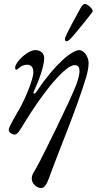

<svg xmlns="http://www.w3.org/2000/svg" viewBox="-20 -668 501 973"><path d="M317 -459C325 -459 333 -467 340 -474C366 -503 450 -606 450 -611C450 -626 421 -648 411 -648C401 -648 393 -636 386 -623C369 -592 322 -507 311 -479C309 -474 306 -459 317 -459ZM189 285C205 285 217 265 228 235C289 68 365 -107 417 -278C424 -301 429 -329 429 -348C429 -385 402 -414 382 -414C345 -414 259 -344 166 -205C161 -197 157 -194 153 -194C150 -194 148 -197 150 -201C175 -255 204 -332 204 -373C204 -402 181 -414 159 -414C119 -414 57 -352 57 -327C57 -317 57 -315 64 -315C71 -315 86 -340 117 -340C140 -340 149 -325 149 -301C149 -266 107 -166 80 -119C58 -80 32 -37 25 -16C19 3 44 14 54 14C68 14 81 -8 93 -28C203 -211 313 -338 358 -338C377 -338 383 -326 383 -306C383 -296 378 -270 367 -240C340 -167 196 126 166 179C148 211 141 217 141 238C141 260 163 285 189 285Z"/></svg>

Font: EB Garamond
Style: Italic
Weight: 400
Italic angle: -17.2°
Designer: Georg Duffner and Octavio Pardo
Foundry: Georg Duffner
Version: Version 1.000;PS 001.000;hotconv 1.0.88;makeotf.lib2.5.64775